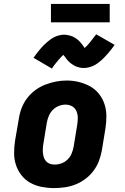

<svg xmlns="http://www.w3.org/2000/svg" viewBox="-20 -952 640 980"><path d="M256 8Q224 8 193 2Q162 -4 135.5 -18.5Q109 -33 90 -57Q71 -81 61.5 -110Q52 -139 52 -171Q52 -203 57 -235L76 -345Q80 -373 90 -399.5Q100 -426 117.5 -449.5Q135 -473 159 -491Q183 -509 210 -519.5Q237 -530 264.5 -535.5Q292 -541 320 -541Q352 -541 382.5 -533.5Q413 -526 439.5 -511.5Q466 -497 485 -473Q504 -449 513.5 -420Q523 -391 523 -359Q523 -327 518 -295L500 -185Q495 -157 485 -130.5Q475 -104 457.5 -80.5Q440 -57 416 -39Q392 -21 365.5 -10.5Q339 0 311 4Q283 8 256 8ZM259 -112Q277 -112 294.5 -118.5Q312 -125 325.5 -138.5Q339 -152 346 -169.5Q353 -187 356 -204L374 -314Q377 -333 377 -351Q377 -369 370 -385Q363 -401 348 -409.5Q333 -418 314 -418Q297 -418 279.5 -411Q262 -404 249 -390.5Q236 -377 229 -360Q222 -343 219 -326L201 -216Q199 -204 198.5 -191.5Q198 -179 199.5 -167.5Q201 -156 205 -145.5Q209 -135 217 -127Q225 -119 236 -115.5Q247 -112 259 -112ZM245 -602 151 -657Q160 -670 169 -681.5Q178 -693 186 -702.5Q194 -712 202.5 -720.5Q211 -729 219 -736Q227 -743 238 -751Q249 -759 260 -764Q271 -769 283.5 -772Q296 -775 308 -775Q313 -775 319 -774Q325 -773 330.5 -772Q336 -771 341.5 -769Q347 -767 352 -765Q357 -763 361.5 -760Q366 -757 370 -754.5Q374 -752 379 -747.5Q384 -743 387.5 -739Q391 -735 394.5 -731Q398 -727 400.5 -723.5Q403 -720 406 -716Q409 -712 412 -707Q420 -714 425.5 -720Q431 -726 438 -734.5Q445 -743 453 -753.5Q461 -764 471 -777L565 -723Q556 -710 547 -698.5Q538 -687 529.5 -677.5Q521 -668 513 -659.5Q505 -651 497 -644Q489 -637 478 -629Q467 -621 456 -616Q445 -611 432.5 -608Q420 -605 408 -605Q402 -605 396.5 -605.5Q391 -606 385.5 -607.5Q380 -609 374.5 -610.5Q369 -612 364 -614.5Q359 -617 354.5 -620Q350 -623 346 -625.5Q342 -628 337 -632.5Q332 -637 328 -641Q324 -645 321 -649Q318 -653 315.5 -656.5Q313 -660 309.5 -664.5Q306 -669 303 -672Q296 -665 290.5 -659.5Q285 -654 278 -645.5Q271 -637 262.5 -626.5Q254 -616 245 -602ZM240 -838V-932H540V-838Z"/></svg>

Font: Iosevka Curly Slab HvEx
Style: Italic
Weight: 900
Width: 7
Italic angle: -9°
Monospace: yes
Designer: Belleve Invis
Foundry: Belleve Invis
Version: Version 11.1.0; ttfautohint (v1.8.3)